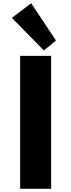

<svg xmlns="http://www.w3.org/2000/svg" viewBox="-20 -1172 442 1192"><path d="M105 0H297.5V-825H105ZM252.5 -858.5 327.5 -920.5 173.5 -1152 54 -1061Z"/></svg>

Font: Spartan ExtraBold
Style: Regular
Weight: 800
Designer: Matt Bailey, Mirko Velimirovic
Foundry: Matt Bailey
Version: Version 1.003; ttfautohint (v1.8.3)